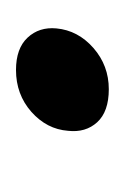

<svg xmlns="http://www.w3.org/2000/svg" viewBox="22 -169 156 240"><g transform="rotate(90 100.0 -49.0)"><path d="M67.5 9Q40.5 9 27 -5.5Q13.5 -20 15.5 -41.5Q18 -68.5 40 -87.8Q62 -107 91.5 -107Q119.5 -107 132.8 -92.5Q146 -78 143.5 -56Q141.5 -29.5 119.8 -10.2Q98 9 67.5 9Z"/></g></svg>

Font: Fraunces 144pt SuperSoft
Style: Italic
Weight: 400
Italic angle: -16°
Version: Version 1.000;[b76b70a41]